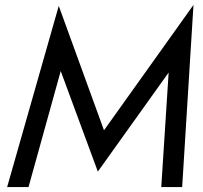

<svg xmlns="http://www.w3.org/2000/svg" viewBox="-20 -761 826 781"><path d="M96 0H9L219 -737L403 -231L767 -741L721 0H636L666 -466L378 -63L227 -472Z"/></svg>

Font: Jost
Style: Italic
Weight: 400
Italic angle: -5°
Version: Version 3.710